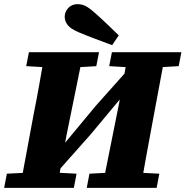

<svg xmlns="http://www.w3.org/2000/svg" viewBox="-33 -903 892 923"><path d="M-13 0 0 -68 140 -75H204L335 -68L322 0ZM63 0 129 -355Q144 -429 157 -503.5Q170 -578 183 -652H368L286 -249L241 0ZM93 -585 106 -652H443L430 -585L298 -577H234ZM384 0 397 -68 532 -75H597L733 -68L720 0ZM458 0 540 -409 584 -652H763L697 -298Q683 -224 669.5 -149Q656 -74 643 0ZM492 -585 505 -652H839L826 -585L691 -577H626ZM212 -42 201 -166 237 -165 428 -395 619 -609 624 -485H593L402 -256ZM538 -733 506 -686Q466 -701 425.5 -716Q385 -731 345 -748Q307 -764 292.5 -782.5Q278 -801 278 -822Q278 -846 295 -864.5Q312 -883 340 -883Q364 -883 384 -871Q404 -859 430 -835Q457 -811 484 -785Q511 -759 538 -733Z"/></svg>

Font: Source Serif 4 Black
Style: Italic
Weight: 900
Italic angle: -12°
Designer: Frank Grießhammer
Foundry: Adobe Systems Incorporated
Version: Version 4.004;hotconv 1.0.116;makeotfexe 2.5.65601